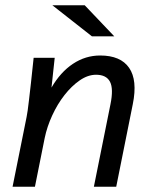

<svg xmlns="http://www.w3.org/2000/svg" viewBox="-20 -710 590 730"><path d="M81.1 -265.1Q83 -274.4 85.2 -289.6Q87.4 -304.7 90.3 -330.3Q93.3 -356 97.7 -394.8Q102.1 -433.6 107.9 -490.2H188L175.8 -377Q210 -436 257.6 -467.5Q305.2 -499 360.8 -499Q438.5 -499 470.9 -452.1Q503.4 -405.3 484.9 -314L421.9 0H336.9L399.9 -313Q412.1 -372.6 398.2 -399.2Q384.3 -425.8 345.2 -425.8Q314 -425.8 283 -404.3Q252 -382.8 225.1 -348.4Q198.2 -314 178.5 -271Q158.7 -228 149.9 -185.1L112.8 0H27.8ZM414.6 -571.8H329.6L179.2 -689.9H302.2ZM25.4 -490.2Z"/></svg>

Font: Code New Roman
Style: Italic
Weight: 400
Italic angle: -11°
Monospace: yes
Designer: Sam Radian
Foundry: Code New Roman
Version: Version 1.508 October 19, 2014